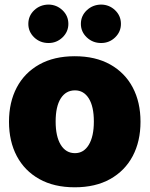

<svg xmlns="http://www.w3.org/2000/svg" viewBox="-20 -794 642 824"><path d="M300.8 9.8Q211.9 9.8 148.7 -25.6Q85.4 -61 52 -124.3Q18.6 -187.5 18.6 -271.5Q18.6 -355.5 52 -418.7Q85.4 -481.9 148.7 -517.3Q211.9 -552.7 300.8 -552.7Q389.6 -552.7 452.9 -517.3Q516.1 -481.9 549.6 -418.7Q583 -355.5 583 -271.5Q583 -187.5 549.6 -124.3Q516.1 -61 452.9 -25.6Q389.6 9.8 300.8 9.8ZM301.8 -136.7Q339.4 -136.7 361.1 -172.6Q382.8 -208.5 382.8 -272.5Q382.8 -336.9 361.1 -371.6Q339.4 -406.2 301.8 -406.2Q262.7 -406.2 240.7 -371.6Q218.8 -336.9 218.8 -272.5Q218.8 -208.5 240.7 -172.6Q262.7 -136.7 301.8 -136.7ZM188.5 -609.4Q151.9 -609.4 126.7 -633.5Q101.6 -657.7 101.6 -691.4Q101.6 -726.1 126.7 -750Q151.9 -773.9 188.5 -774.4Q223.1 -773.9 248.3 -750Q273.4 -726.1 273.4 -691.4Q273.4 -657.7 248.3 -633.5Q223.1 -609.4 188.5 -609.4ZM414.1 -609.4Q377.9 -609.4 352.5 -633.5Q327.1 -657.7 327.1 -691.4Q327.1 -726.1 352.5 -750Q377.9 -773.9 414.1 -774.4Q449.2 -773.9 474.1 -750Q499 -726.1 499 -691.4Q499 -657.7 474.1 -633.5Q449.2 -609.4 414.1 -609.4Z"/></svg>

Font: Inter Tight Black
Style: Regular
Weight: 900
Designer: Rasmus Andersson
Foundry: rsms
Version: Version 3.004; ttfautohint (v1.8.4.7-5d5b)